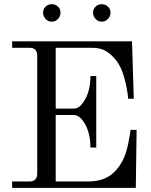

<svg xmlns="http://www.w3.org/2000/svg" viewBox="-20 -914 735 934"><path d="M39.1 0V-31.2H123Q161.1 -31.2 161.1 -70.3V-642.6Q161.1 -681.6 123 -681.6H39.1V-712.9H622.1L630.9 -433.6H603.5Q600.1 -478.5 585.4 -533Q570.8 -587.4 545.9 -619.1Q520.5 -651.4 493.4 -666.5Q466.3 -681.6 428.7 -681.6H251V-385.7H339.8Q369.1 -385.7 394.5 -431.4Q419.9 -477.1 419.9 -543.9H448.2V-196.3H419.9Q419.9 -263.2 394.5 -308.8Q369.1 -354.5 339.8 -354.5H251V-31.2H409.2Q458 -31.2 494.4 -48.1Q530.8 -64.9 558.6 -103.5Q581.1 -134.8 593 -173.3Q605 -211.9 615.2 -282.2H644.5L640.6 0ZM201.9 -821.8Q189.5 -835 189.5 -852.5Q189.5 -870.1 201.9 -881.8Q214.4 -893.6 231.9 -893.6Q249.5 -893.6 262 -881.8Q274.4 -870.1 274.4 -852.5Q274.4 -835 262 -821.8Q249.5 -808.6 231.9 -808.6Q214.4 -808.6 201.9 -821.8ZM445.1 -821.8Q432.6 -835 432.6 -852.5Q432.6 -870.1 445.1 -881.8Q457.5 -893.6 475.1 -893.6Q492.7 -893.6 505.1 -881.8Q517.6 -870.1 517.6 -852.5Q517.6 -835 505.1 -821.8Q492.7 -808.6 475.1 -808.6Q457.5 -808.6 445.1 -821.8Z"/></svg>

Font: Theano Modern
Style: Regular
Weight: 400
Designer: Alexey Kryukov
Version: Version 2.00